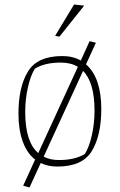

<svg xmlns="http://www.w3.org/2000/svg" viewBox="-20 -730 532 853"><path d="M244 -567 225 -571 309 -710 354 -705ZM430 -246Q430 -128 388 -59Q346 10 235 10Q192 10 161 -6L111 103L83 95L136 -21Q100 -49 81 -101.5Q62 -154 62 -225Q62 -343 104 -412Q146 -481 257 -481Q304 -481 339 -461L378 -547L406 -540L362 -444Q396 -415 413 -364.5Q430 -314 430 -246ZM150 -50 326 -433Q295 -452 250 -452Q179 -452 135 -425Q116 -395 104 -342Q92 -289 92 -233Q92 -99 150 -50ZM400 -238Q400 -364 349 -415L174 -34Q203 -19 242 -19Q313 -19 357 -46Q376 -76 388 -129Q400 -182 400 -238Z"/></svg>

Font: Athiti ExtraLight
Style: Regular
Weight: 275
Designer: CadsonDemak Team
Foundry: CadsonDemak
Version: Version 1.033